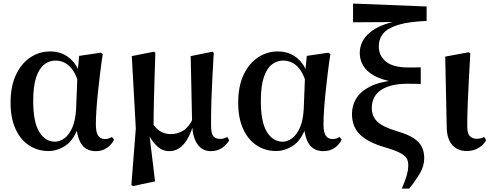

<svg xmlns="http://www.w3.org/2000/svg" viewBox="-20 -845 2801 1094"><path d="M256.3 15.5Q193.6 15.5 144.7 -17.2Q95.7 -49.9 68 -111.3Q40.2 -172.8 40.2 -259.4Q40.2 -354.6 71.3 -419.6Q102.3 -484.6 153.6 -518.3Q204.8 -551.9 266.1 -551.9Q335.7 -551.9 383.5 -507.5Q431.3 -463.2 446 -381.8H452.5L431.2 -353.7Q419.2 -407.4 398.7 -439.4Q378.2 -471.4 352 -485.7Q325.8 -499.9 296.4 -499.9Q261.7 -499.9 232.8 -478.2Q204 -456.5 186.6 -406.1Q169.2 -355.7 169.2 -269.8Q169.2 -149.6 203.6 -93.6Q238.1 -37.6 293.5 -37.6Q320.2 -37.6 346.6 -56.6Q372.9 -75.6 391.7 -117.3Q410.5 -159.1 413.8 -227.4L421.6 -428L431.1 -526.6L555.4 -545L565.4 -536.5Q556.9 -481.4 550.1 -424.9Q543.2 -368.4 537.7 -315.4Q532.2 -262.4 529.2 -216.4Q526.2 -170.4 526.2 -135.4Q526.2 -91.4 539.2 -72.1Q552.2 -52.7 577.7 -52.7Q590.9 -52.7 600.2 -56.3Q609.5 -60 618 -64.5L629.7 -49.4Q617 -21.7 590 -2.7Q563 16.2 526.5 16.2Q475.9 16.2 449.1 -17.1Q422.3 -50.5 413.4 -127.3L428.4 -128.7Q402.2 -48.4 355 -16.4Q307.8 15.5 256.3 15.5Z M728.6 209.1 753.8 -112.8 731 -525.4 857.4 -550.4 865.2 -543.7Q862.4 -458.5 860.4 -394.8Q858.4 -331 857.3 -281.3Q856.2 -231.6 855.5 -190.3Q854.9 -148.9 854.9 -108.5L830.6 -84.9L863.4 188.3L737.4 215.4ZM1182 16.2Q1133.8 16.2 1106.3 -21.4Q1078.8 -59 1074.9 -128.4V-132.1L1066.5 -525.4L1190.6 -550.4L1197.9 -543.7Q1192.4 -454.3 1189.4 -388.6Q1186.4 -323 1184.7 -275.1Q1182.9 -227.1 1182.8 -192Q1182.6 -156.9 1182.6 -129.6Q1182.6 -84 1195.9 -68.7Q1209.1 -53.4 1234.1 -53.4Q1246.9 -53.4 1256.8 -56.8Q1266.7 -60.2 1275.3 -64.5L1285.9 -45.1Q1269.3 -17.8 1243 -0.8Q1216.7 16.2 1182 16.2ZM944.1 16.2Q903.2 16.2 870.6 -16.1Q838 -48.4 819.6 -96.3H816.8L844.5 -148.8Q867.1 -112.1 894 -96.5Q920.8 -80.9 954.2 -80.9Q991.6 -80.9 1023.9 -100.7Q1056.2 -120.5 1079.1 -169.2L1090.7 -156.5H1087.2Q1068.5 -76.9 1032.6 -30.4Q996.8 16.2 944.1 16.2Z M1553.3 15.5Q1490.6 15.5 1441.7 -17.2Q1392.7 -49.9 1365 -111.3Q1337.2 -172.8 1337.2 -259.4Q1337.2 -354.6 1368.3 -419.6Q1399.3 -484.6 1450.6 -518.3Q1501.8 -551.9 1563.1 -551.9Q1632.7 -551.9 1680.5 -507.5Q1728.3 -463.2 1743 -381.8H1749.5L1728.2 -353.7Q1716.2 -407.4 1695.7 -439.4Q1675.2 -471.4 1649 -485.7Q1622.8 -499.9 1593.4 -499.9Q1558.7 -499.9 1529.8 -478.2Q1501 -456.5 1483.6 -406.1Q1466.2 -355.7 1466.2 -269.8Q1466.2 -149.6 1500.6 -93.6Q1535.1 -37.6 1590.5 -37.6Q1617.2 -37.6 1643.6 -56.6Q1669.9 -75.6 1688.7 -117.3Q1707.5 -159.1 1710.8 -227.4L1718.6 -428L1728.1 -526.6L1852.4 -545L1862.4 -536.5Q1853.9 -481.4 1847.1 -424.9Q1840.2 -368.4 1834.7 -315.4Q1829.2 -262.4 1826.2 -216.4Q1823.2 -170.4 1823.2 -135.4Q1823.2 -91.4 1836.2 -72.1Q1849.2 -52.7 1874.7 -52.7Q1887.9 -52.7 1897.2 -56.3Q1906.5 -60 1915 -64.5L1926.7 -49.4Q1914 -21.7 1887 -2.7Q1860 16.2 1823.5 16.2Q1772.9 16.2 1746.1 -17.1Q1719.3 -50.5 1710.4 -127.3L1725.4 -128.7Q1699.2 -48.4 1652 -16.4Q1604.8 15.5 1553.3 15.5Z M2269.4 229.5Q2286.9 190 2296.6 157.4Q2306.3 124.7 2306.3 96.1Q2306.3 72.6 2296.5 56.5Q2286.7 40.5 2258.6 25.8Q2230.6 11.1 2174.6 -5.3Q2079.1 -32.7 2032.3 -77.1Q1985.5 -121.5 1985.5 -196.8Q1985.5 -242.5 2009.3 -282.8Q2033.1 -323 2087.4 -351.2Q2141.7 -379.3 2232.1 -388.1L2230.3 -376.8Q2156.2 -389.1 2111.9 -413.9Q2067.7 -438.7 2048.7 -472.3Q2029.8 -505.9 2029.8 -541.6Q2029.8 -610.6 2086.4 -658.9Q2142.9 -707.2 2252.4 -726.5L2240 -709.6V-719.5L1991.6 -718V-824.8L2410.8 -808V-725.6Q2310.7 -721.8 2250.5 -703.8Q2190.4 -685.9 2164.3 -655.1Q2138.3 -624.3 2138.3 -580.4Q2138.3 -527.6 2179.1 -494Q2220 -460.5 2307.4 -460.5Q2320.8 -460.5 2340.7 -460.5Q2360.6 -460.5 2377.4 -461.5V-366.5Q2358.5 -367.5 2336.9 -367.6Q2315.2 -367.8 2301.4 -367.8Q2205.3 -367.8 2151.9 -332.6Q2098.5 -297.3 2098.5 -230.4Q2098.5 -181.9 2129.8 -151.8Q2161.1 -121.6 2243.4 -97Q2304.6 -79.3 2337.6 -57.2Q2370.5 -35.1 2383.9 -7.2Q2397.2 20.8 2397.2 55.7Q2397.2 100.4 2373.4 141.2Q2349.6 181.9 2311.9 229.5Z M2638.8 15.5Q2588.4 15.5 2557.6 -18.1Q2526.9 -51.7 2525.4 -119.2L2516.8 -522.4L2651.5 -547.4L2659.7 -540.7Q2654.3 -445.9 2650.9 -378.9Q2647.6 -311.9 2645.6 -265.3Q2643.6 -218.6 2642.9 -185.7Q2642.3 -152.8 2642.3 -126.4Q2642.3 -84 2657.6 -69.1Q2672.9 -54.2 2695.5 -54.2Q2709.7 -54.2 2720 -57.2Q2730.3 -60.2 2738.8 -64.5L2749.7 -46.8Q2740 -24.2 2710.4 -4.4Q2680.8 15.5 2638.8 15.5Z"/></svg>

Font: Early Summer Mincho VF
Style: Regular
Weight: 250
Designer: GuiWonder
Version: Version 1.002